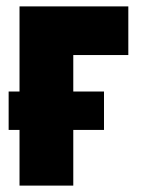

<svg xmlns="http://www.w3.org/2000/svg" viewBox="-20 -580 440 600"><path d="M7 -174V-294H305V-174ZM41 0V-560H381V-408H209V0Z"/></svg>

Font: Tektur SemiCondensed
Style: Bold
Weight: 700
Width: 4
Designer: Adam Jagosz
Foundry: Adam Jagosz
Version: Version 1.005;gftools[0.9.30]